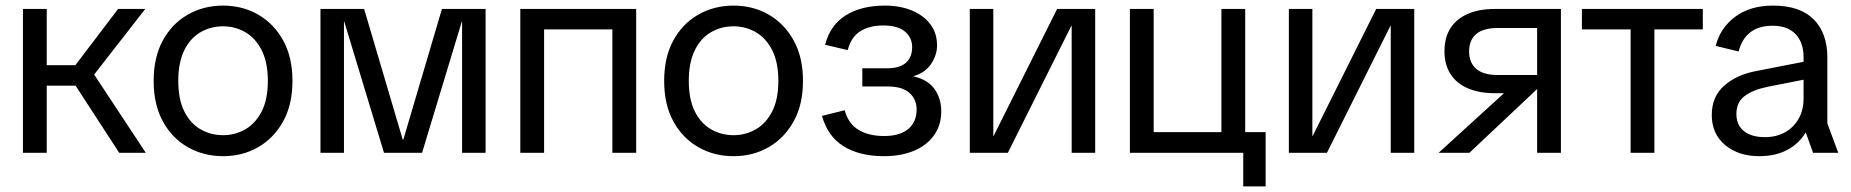

<svg xmlns="http://www.w3.org/2000/svg" viewBox="-20 -546 6613 686"><path d="M406 0 224 -280 402 -514H499L287 -242L295 -312L501 0ZM62 0V-514H147V0ZM99 -240V-313H266V-240Z M777 12Q707 12 650.5 -20.5Q594 -53 561.5 -113Q529 -173 529 -257Q529 -341 561.5 -401Q594 -461 650.5 -493.5Q707 -526 777 -526Q847 -526 903 -493.5Q959 -461 992 -401Q1025 -341 1025 -257Q1025 -173 992 -113Q959 -53 903 -20.5Q847 12 777 12ZM777 -63Q820 -63 856.5 -84Q893 -105 915 -148Q937 -191 937 -257Q937 -323 915 -366.5Q893 -410 856.5 -431Q820 -452 777 -452Q733 -452 696.5 -431Q660 -410 638.5 -366.5Q617 -323 617 -257Q617 -191 638.5 -148Q660 -105 696.5 -84Q733 -63 777 -63Z M1125 0V-514H1281L1419 -47H1421L1559 -514H1715V0H1631V-469H1630L1488 0H1352L1210 -469H1209V0Z M2168 0V-514H2253V0ZM1839 0V-514H1924V0ZM1899 -441V-514H2191V-441Z M2601 12Q2531 12 2474.5 -20.5Q2418 -53 2385.5 -113Q2353 -173 2353 -257Q2353 -341 2385.5 -401Q2418 -461 2474.5 -493.5Q2531 -526 2601 -526Q2671 -526 2727 -493.5Q2783 -461 2816 -401Q2849 -341 2849 -257Q2849 -173 2816 -113Q2783 -53 2727 -20.5Q2671 12 2601 12ZM2601 -63Q2644 -63 2680.5 -84Q2717 -105 2739 -148Q2761 -191 2761 -257Q2761 -323 2739 -366.5Q2717 -410 2680.5 -431Q2644 -452 2601 -452Q2557 -452 2520.5 -431Q2484 -410 2462.5 -366.5Q2441 -323 2441 -257Q2441 -191 2462.5 -148Q2484 -105 2520.5 -84Q2557 -63 2601 -63Z M3138 12Q3051 12 2994 -23.5Q2937 -59 2917 -132L2998 -152Q3011 -104 3047.5 -82Q3084 -60 3139 -60Q3195 -60 3225 -85Q3255 -110 3255 -155Q3255 -191 3229.5 -214Q3204 -237 3152 -237H3061V-302H3149Q3194 -302 3216.5 -321.5Q3239 -341 3239 -378Q3239 -412 3213 -433.5Q3187 -455 3136 -455Q3087 -455 3054 -434.5Q3021 -414 3009 -367L2928 -386Q2946 -456 3001.5 -491Q3057 -526 3142 -526Q3196 -526 3238 -508.5Q3280 -491 3304 -459.5Q3328 -428 3328 -383Q3328 -350 3307 -318Q3286 -286 3244 -274V-273Q3294 -262 3318.5 -228.5Q3343 -195 3343 -148Q3343 -99 3317.5 -63Q3292 -27 3246 -7.5Q3200 12 3138 12Z M3445 0V-514H3529V-60H3530L3757 -514H3893V0H3809V-454H3808L3581 0Z M4344 -514H4429V0H4344ZM4017 -514H4102V0H4017ZM4085 0V-74H4363V0ZM4422 120V0H4398V-74H4502V120Z M4585 0V-514H4669V-60H4670L4897 -514H5033V0H4949V-454H4948L4721 0Z M5472 0V-230H5421L5416 -213H5320Q5265 -213 5224.5 -230.5Q5184 -248 5162.5 -281.5Q5141 -315 5141 -363Q5141 -412 5162.5 -445.5Q5184 -479 5224.5 -496.5Q5265 -514 5320 -514H5557V0ZM5120 0 5403 -258 5503 -257 5230 0ZM5331 -278H5472V-446H5331Q5280 -446 5254.5 -424.5Q5229 -403 5229 -362Q5229 -322 5254.5 -300Q5280 -278 5331 -278Z M5806 0V-486H5891V0ZM5632 -441V-514H6064V-441Z M6266 12Q6191 12 6143.5 -28Q6096 -68 6096 -135Q6096 -201 6141 -240.5Q6186 -280 6259 -293L6469 -334V-270L6296 -236Q6242 -225 6213 -202.5Q6184 -180 6184 -139Q6184 -99 6211 -77.5Q6238 -56 6286 -56Q6327 -56 6358 -73.5Q6389 -91 6406.5 -122Q6424 -153 6424 -194V-342Q6424 -394 6395.5 -424Q6367 -454 6314 -454Q6263 -454 6233 -430Q6203 -406 6192 -362L6110 -382Q6126 -446 6179.5 -486Q6233 -526 6315 -526Q6411 -526 6460 -477Q6509 -428 6509 -340V-105L6548 0H6458L6432 -72H6431Q6407 -32 6365 -10Q6323 12 6266 12Z"/></svg>

Font: TikTok Sans 24pt
Style: Regular
Weight: 400
Version: Version 4.000